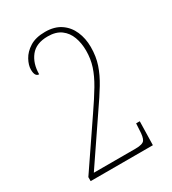

<svg xmlns="http://www.w3.org/2000/svg" viewBox="-177 -819 819 914"><g transform="rotate(-30 232.5 -362.0)"><path d="M49 0V-22L219 -272Q261 -333 288 -378.5Q315 -424 328 -464Q341 -504 341 -549Q341 -590 328.5 -624Q316 -658 288.5 -678.5Q261 -699 216 -699Q152 -699 121.5 -660.5Q91 -622 91 -563Q68 -563 68 -602Q68 -626 83.5 -654.5Q99 -683 131.5 -703.5Q164 -724 216 -724Q267 -724 301 -701Q335 -678 352 -639Q369 -600 369 -553Q369 -501 354.5 -458Q340 -415 313 -370.5Q286 -326 249 -273L82 -27H312Q351 -27 361 -41.5Q371 -56 372 -96L374 -130H394L391 0Z"/></g></svg>

Font: Noto Serif Thai Condensed Thin
Style: Regular
Weight: 100
Width: 3
Designer: Monotype Design Team
Foundry: Monotype Imaging Inc.
Version: Version 2.001; ttfautohint (v1.8.4.7-5d5b)